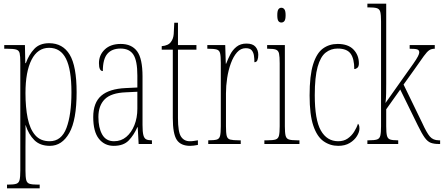

<svg xmlns="http://www.w3.org/2000/svg" viewBox="-20 -780 2404 1040"><path d="M18 240V220H23Q54 220 68 215.5Q82 211 86 195Q90 179 90 144V-441Q90 -476 86.5 -491.5Q83 -507 68 -511.5Q53 -516 18 -516H3V-536H115L117 -438H120Q137 -485 166 -515.5Q195 -546 246 -546Q320 -546 357.5 -484Q395 -422 395 -280Q395 -130 355.5 -60Q316 10 250 10Q197 10 166 -21Q135 -52 119 -102H118Q119 -83 118.5 -52.5Q118 -22 118 14V144Q118 179 122 195Q126 211 140 215.5Q154 220 184 220H195V240ZM249 -15Q313 -15 340 -87Q367 -159 367 -280Q367 -403 337.5 -462Q308 -521 246 -521Q184 -521 151 -456.5Q118 -392 118 -276Q118 -198 130 -139.5Q142 -81 170.5 -48Q199 -15 249 -15Z M596 10Q546 10 515.5 -28.5Q485 -67 485 -146Q485 -224 528.5 -261.5Q572 -299 661 -303L724 -306V-371Q724 -451 702.5 -484Q681 -517 633 -517Q586 -517 561.5 -488.5Q537 -460 537 -395Q516 -395 516 -438Q516 -482 547.5 -512Q579 -542 634 -542Q693 -542 722.5 -502.5Q752 -463 752 -366V-103Q752 -66 756.5 -48.5Q761 -31 771.5 -25.5Q782 -20 801 -20H803V0H731L726 -91H724Q705 -48 677 -19Q649 10 596 10ZM598 -15Q636 -15 664 -38.5Q692 -62 708 -102Q724 -142 724 -191V-283L662 -280Q582 -277 547.5 -242.5Q513 -208 513 -146Q513 -88 533.5 -51.5Q554 -15 598 -15Z M1010 10Q959 10 937.5 -22.5Q916 -55 916 -141V-511H856V-530Q892 -533 906 -553Q919 -570 921 -596Q923 -622 924 -657H944V-536H1044V-511H944V-140Q944 -65 960.5 -40Q977 -15 1008 -15Q1020 -15 1029.5 -16.5Q1039 -18 1052 -20V5Q1027 10 1010 10Z M1108 0V-20H1109Q1140 -20 1154 -24Q1168 -28 1172 -44Q1176 -60 1176 -96V-440Q1176 -476 1172 -492Q1168 -508 1153 -512Q1138 -516 1106 -516H1103V-536H1200L1203 -435H1205Q1214 -459 1227 -484.5Q1240 -510 1261.5 -527Q1283 -544 1315 -544Q1349 -544 1364 -526.5Q1379 -509 1379 -483Q1379 -466 1374.5 -454.5Q1370 -443 1358 -443Q1358 -462 1355.5 -479Q1353 -496 1343.5 -507.5Q1334 -519 1311 -519Q1284 -519 1264 -496.5Q1244 -474 1230.5 -437Q1217 -400 1210.5 -357.5Q1204 -315 1204 -274V-96Q1204 -60 1208 -44Q1212 -28 1227 -24Q1242 -20 1273 -20H1284V0Z M1504 -658Q1494 -658 1488 -666Q1482 -674 1482 -698Q1482 -721 1488 -729.5Q1494 -738 1504 -738Q1514 -738 1520.5 -729.5Q1527 -721 1527 -698Q1527 -674 1520.5 -666Q1514 -658 1504 -658ZM1412 0V-20H1428Q1459 -20 1473 -24.5Q1487 -29 1491 -45Q1495 -61 1495 -96V-437Q1495 -473 1491.5 -489.5Q1488 -506 1475 -511Q1462 -516 1433 -516H1427V-536H1523V-96Q1523 -61 1527 -45Q1531 -29 1545 -24.5Q1559 -20 1589 -20H1602V0Z M1812 10Q1768 10 1732.5 -15Q1697 -40 1677 -99.5Q1657 -159 1657 -263Q1657 -371 1676 -431.5Q1695 -492 1729 -517Q1763 -542 1809 -542Q1866 -542 1895 -511.5Q1924 -481 1924 -437Q1924 -420 1916 -413Q1908 -406 1899 -406Q1899 -462 1879 -489.5Q1859 -517 1809 -517Q1772 -517 1744 -495Q1716 -473 1700.5 -418Q1685 -363 1685 -264Q1685 -131 1718 -73Q1751 -15 1812 -15Q1842 -15 1863 -29.5Q1884 -44 1898 -66Q1912 -88 1919 -110Q1923 -106 1925 -100Q1927 -94 1927 -83Q1927 -65 1913.5 -43Q1900 -21 1874.5 -5.5Q1849 10 1812 10Z M1970 0V-20H1977Q2008 -20 2022 -24.5Q2036 -29 2040 -45Q2044 -61 2044 -96V-664Q2044 -699 2040 -715Q2036 -731 2022 -735.5Q2008 -740 1977 -740H1970V-760H2072V-373Q2072 -355 2072 -327.5Q2072 -300 2071.5 -272Q2071 -244 2068 -222L2167 -362Q2200 -408 2218.5 -434.5Q2237 -461 2244 -475Q2251 -489 2251 -496Q2251 -508 2241 -512Q2231 -516 2199 -516V-536H2335V-516Q2317 -516 2305 -508Q2293 -500 2275.5 -476Q2258 -452 2224 -403L2166 -322L2267 -114Q2291 -61 2308.5 -40.5Q2326 -20 2357 -20H2364V0H2358Q2331 0 2313.5 -6.5Q2296 -13 2280.5 -34.5Q2265 -56 2243 -101L2148 -295L2072 -188V-96Q2072 -61 2076 -45Q2080 -29 2093 -24.5Q2106 -20 2134 -20H2137V0Z"/></svg>

Font: Noto Serif Ethiopic ExtraCondensed Thin
Style: Regular
Weight: 100
Width: 2
Designer: Monotype Design Team
Foundry: Monotype Imaging Inc.
Version: Version 2.102; ttfautohint (v1.8.4.7-5d5b)